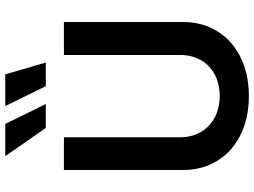

<svg xmlns="http://www.w3.org/2000/svg" viewBox="-140 -835 985 745"><g transform="rotate(-90 352.5 -462.5)"><path d="M639.6 -707V-245.1Q639.6 -169.9 603.8 -111.8Q567.9 -53.7 502.7 -21.5Q437.5 10.7 352.5 10.7Q267.1 10.7 201.9 -21.5Q136.7 -53.7 101.1 -111.8Q65.4 -169.9 65.4 -245.1V-707H192.4V-255.9Q192.4 -211.4 212.2 -176.8Q231.9 -142.1 268.3 -122.3Q304.7 -102.5 352.5 -102.5Q400.4 -102.5 436.5 -122.1Q472.7 -141.6 492.2 -176.5Q511.7 -211.4 511.7 -255.9V-707ZM119.1 -934.6H244.1L321.3 -777.3H228.5ZM313.5 -934.6H436.5L482.4 -777.3H390.6Z"/></g></svg>

Font: Pretendard GOV SemiBold
Style: Regular
Weight: 600
Designer: Base glyphs from Inter by Rasmus Andersson; Hangeul glyphs from Noto Sans CJK(Source Han Sans) by Jang Soo-young and Kan
Foundry: Kil Hyung-jin
Version: Version 1.309